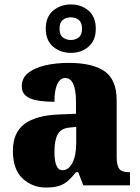

<svg xmlns="http://www.w3.org/2000/svg" viewBox="-20 -834 628 864"><path d="M187 10Q126 10 82 -30.5Q38 -71 38 -155Q38 -237 90 -276Q142 -315 246 -319L322 -322V-375Q322 -483 273 -483Q251 -483 238 -456Q225 -429 225 -376Q150 -376 114 -392Q78 -408 78 -445Q78 -483 107 -506Q136 -529 184 -540Q232 -551 289 -551Q397 -551 451 -513Q505 -475 505 -382V-129Q505 -89 517 -74Q529 -59 561 -59H565V0H355L332 -59H322Q301 -33 283 -18Q265 -3 242.5 3.5Q220 10 187 10ZM261 -68Q289 -68 306 -101.5Q323 -135 323 -191V-263L294 -260Q255 -257 240 -230Q225 -203 225 -151Q225 -68 261 -68ZM299 -596Q252 -596 219 -624Q186 -652 186 -705Q186 -758 219 -786Q252 -814 299 -814Q346 -814 378.5 -786Q411 -758 411 -705Q411 -652 378.5 -624Q346 -596 299 -596ZM299 -654Q319 -654 334 -665.5Q349 -677 349 -705Q349 -733 334 -744.5Q319 -756 299 -756Q278 -756 263 -744.5Q248 -733 248 -705Q248 -677 263 -665.5Q278 -654 299 -654Z"/></svg>

Font: Noto Serif Lao SemiCondensed Black
Style: Regular
Weight: 900
Width: 4
Designer: Monotype Design Team
Foundry: Monotype Imaging Inc.
Version: Version 2.003; ttfautohint (v1.8.4.7-5d5b)